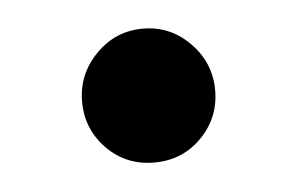

<svg xmlns="http://www.w3.org/2000/svg" viewBox="-28 -448 356 230"><g transform="rotate(-5 150.0 -333.5)"><path d="M207 -276.5Q184 -253 150 -253Q116 -253 93 -276.5Q70 -300 70 -333Q70 -366 93.5 -390Q117 -414 150 -414Q183 -414 206.5 -390Q230 -366 230 -333Q230 -300 207 -276.5Z"/></g></svg>

Font: TypoPRO Source Serif Pro
Style: Regular
Weight: 600
Designer: Frank Grießhammer
Foundry: Adobe Systems Incorporated
Version: Version 1.017;PS 1.0;hotconv 1.0.79;makeotf.lib2.5.61930